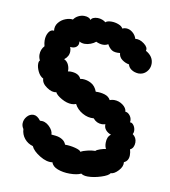

<svg xmlns="http://www.w3.org/2000/svg" viewBox="-67 -600 581 658"><g transform="rotate(10 223.5 -271.0)"><path d="M411 -98Q411 -78 395 -71Q397 -56 383 -41Q369 -26 357 -26Q352 -17 327 -9Q302 -1 281 -1Q266 -1 258 -7Q244 0 218 0Q195 0 176.5 -7Q158 -14 154 -28Q134 -25 109.5 -40Q85 -55 78 -71Q60 -76 48.5 -90Q37 -104 36 -123Q30 -132 30 -141Q30 -155 39.5 -166Q49 -177 62 -177Q75 -177 87 -161Q105 -163 119.5 -149Q134 -135 134 -121Q137 -121 149.5 -119.5Q162 -118 172 -112Q182 -106 186 -95Q204 -95 221.5 -90.5Q239 -86 242 -80Q250 -85 265.5 -88.5Q281 -92 292 -92Q295 -96 307 -100Q319 -104 327 -105Q322 -112 322 -126Q322 -147 335 -156Q323 -160 316 -168.5Q309 -177 310 -188Q302 -186 298 -186Q279 -186 267 -201Q247 -199 227.5 -210Q208 -221 199 -239Q192 -236 184 -236Q167 -236 148.5 -246.5Q130 -257 125 -267Q111 -263 92 -276Q73 -289 73 -305Q61 -311 54 -325.5Q47 -340 47 -352Q47 -361 51 -364Q46 -374 46 -384Q46 -402 58 -415Q55 -426 55 -435Q55 -452 62.5 -463.5Q70 -475 81 -473Q79 -489 88.5 -501Q98 -513 112.5 -518.5Q127 -524 138 -522Q144 -531 154 -536Q164 -541 174 -541Q191 -541 198 -531Q199 -536 205.5 -539Q212 -542 221 -542Q229 -542 237 -539Q245 -536 249 -532Q255 -538 270 -538Q282 -538 294 -533.5Q306 -529 310 -521Q316 -524 323 -524Q335 -524 345.5 -515.5Q356 -507 360 -494Q375 -496 391 -484Q407 -472 403 -460Q430 -445 430 -419Q430 -403 419 -391Q408 -379 391 -379Q376 -380 366 -387Q356 -394 354 -404Q341 -406 329.5 -414.5Q318 -423 317 -437Q298 -435 288.5 -441Q279 -447 272 -460Q265 -455 254 -455Q243 -455 230 -461Q223 -455 212.5 -451Q202 -447 192 -447Q181 -447 173 -452Q175 -440 167 -433Q159 -426 145 -428Q148 -421 148 -413Q148 -395 132 -383Q143 -378 148 -366.5Q153 -355 152 -344L160 -345Q190 -345 198 -326L206 -327Q222 -327 236.5 -319Q251 -311 258 -292Q274 -293 289 -288.5Q304 -284 310 -272Q318 -275 325 -275Q342 -275 355.5 -265Q369 -255 370 -242Q379 -242 386.5 -232Q394 -222 392 -209Q399 -210 405 -201.5Q411 -193 411 -182Q411 -176 408 -171Q422 -161 422 -144Q422 -135 418.5 -128Q415 -121 408 -118Q411 -108 411 -98Z"/></g></svg>

Font: Pangolin
Style: Regular
Weight: 400
Designer: Kevin Burke
Foundry: Google, Inc.
Version: Version 1.101